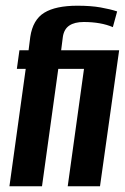

<svg xmlns="http://www.w3.org/2000/svg" viewBox="-20 -652 438 672"><path d="M13 0 70 -411H39L48 -476H80L86 -523Q95 -583 135 -607.5Q175 -632 251 -632Q298 -632 332 -626Q366 -620 390 -612L375 -557Q354 -566 328.5 -570.5Q303 -575 273 -575Q241 -575 222.5 -562.5Q204 -550 200 -523L194 -476H397L330 0H217L274 -411H184L127 0Z"/></svg>

Font: Alumni Sans
Style: Bold Italic
Weight: 700
Italic angle: -8°
Designer: Robert E. Leuschke
Foundry: Robert E. Leuschke
Version: Version 1.016